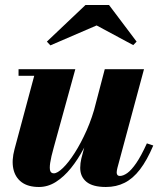

<svg xmlns="http://www.w3.org/2000/svg" viewBox="-20 -736 641 766"><path d="M135.5 10Q92 10 66.2 -9.2Q40.5 -28.5 33.2 -62.5Q26 -96.5 38 -141L116.5 -433.5H54V-460H280.5L194.5 -148Q183.5 -109 180.2 -86.2Q177 -63.5 180.5 -54Q184 -44.5 195 -44.5Q209 -44.5 231.2 -66Q253.5 -87.5 278.2 -126.2Q303 -165 325.8 -216.2Q348.5 -267.5 363.5 -327H383.5Q372.5 -282 354.8 -234.5Q337 -187 314 -143.5Q291 -100 263 -65.2Q235 -30.5 203 -10.2Q171 10 135.5 10ZM402.5 10Q350 10 325 -10.5Q300 -31 300 -66.5Q300 -75.5 301.2 -85.2Q302.5 -95 304.5 -103.5L398 -460H554.5L448.5 -66.5Q447.5 -62 446.5 -57.2Q445.5 -52.5 445.5 -48.5Q445.5 -34 458 -34Q471.5 -34 487.8 -45.5Q504 -57 523.5 -85.2Q543 -113.5 566 -164L591.5 -155.5Q566.5 -96.5 538.5 -60Q510.5 -23.5 477.2 -6.8Q444 10 402.5 10ZM181 -555 167 -570 321 -716H415L525 -570L511.5 -556L365.5 -634.5Z"/></svg>

Font: Bodoni Moda 9pt ExtraBold
Style: Italic
Weight: 800
Italic angle: -13°
Designer: Owen Earl
Foundry: indestructible type
Version: Version 2.004